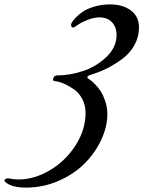

<svg xmlns="http://www.w3.org/2000/svg" viewBox="-71 -783 652 873"><path d="M-44 47Q-51 41 -51 37Q-51 33 -46.5 31Q-42 29 -38 28H-33Q-6 33 13 33Q85 33 156 -9Q227 -51 272.5 -122Q318 -193 318 -269Q318 -304 303.5 -332Q289 -360 268.5 -374.5Q248 -389 227.5 -399Q207 -409 192 -412L178 -414Q170 -415 170 -422Q170 -427 175 -434Q180 -440 188 -440Q246 -440 306.5 -460Q367 -480 413 -524Q459 -568 459 -624Q459 -660 438 -682Q417 -704 381 -704Q357 -704 329.5 -693.5Q302 -683 286 -672L271 -662Q266 -658 261 -658Q252 -658 252 -673Q252 -674 257 -682.5Q262 -691 275.5 -705Q289 -719 308 -731.5Q327 -744 359.5 -753.5Q392 -763 430 -763Q487 -763 524 -735.5Q561 -708 561 -658Q561 -615 540 -577.5Q519 -540 483.5 -514Q448 -488 411 -470Q374 -452 335 -441Q326 -436 326 -431Q326 -428 331 -425Q334 -423 340 -419Q346 -415 361 -400Q376 -385 387 -368Q398 -351 407.5 -323Q417 -295 417 -264Q417 -206 389 -146.5Q361 -87 313 -39Q265 9 195 39.5Q125 70 47 70Q-15 70 -44 47Z"/></svg>

Font: Aguafina Script
Style: Regular
Weight: 400
Designer: Angel Koziupa and Alejandro Paul
Foundry: Angel Koziupa and Alejandro Paul
Version: Version 1.000